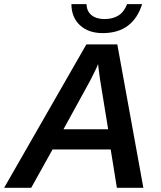

<svg xmlns="http://www.w3.org/2000/svg" viewBox="-50 -901 774 921"><path d="M202.1 -184.1 99.6 0H-30.3L364.3 -688H512.7L637.7 0H510.7L481 -184.1ZM420.4 -593.8Q416 -581.5 406.2 -561.5Q396.5 -541.5 382.3 -513.7L254.4 -280.8H468.8L430.2 -518.1Q426.3 -546.4 423.8 -565.4Q421.4 -584.5 420.4 -593.8ZM442.4 -742.2Q374.5 -742.2 333.7 -779.8Q293 -817.4 292.5 -881.3H365.2Q365.7 -847.2 388.9 -828.4Q412.1 -809.6 451.2 -809.6Q491.2 -809.6 518.3 -826.7Q545.4 -843.8 559.6 -881.3H631.8Q609.9 -812 562.7 -777.1Q515.6 -742.2 442.4 -742.2Z"/></svg>

Font: Arimo SemiBold
Style: Italic
Weight: 600
Italic angle: -12°
Version: Version 1.33